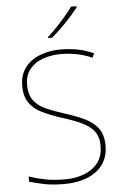

<svg xmlns="http://www.w3.org/2000/svg" viewBox="-63 -995 668 1049"><g transform="rotate(-5 271.5 -471.0)"><path d="M489 -180Q489 -116 456.5 -73.5Q424 -31 369.5 -10.5Q315 10 250 10Q181 10 136.5 0.5Q92 -9 56 -19V-48Q96 -34 143.5 -24.5Q191 -15 252 -15Q309 -15 356.5 -32.5Q404 -50 433 -86.5Q462 -123 462 -181Q462 -231 438 -261.5Q414 -292 369.5 -312.5Q325 -333 263 -352Q205 -371 160 -392.5Q115 -414 89.5 -449.5Q64 -485 64 -544Q64 -604 94.5 -644Q125 -684 176.5 -704Q228 -724 291 -724Q338 -724 382.5 -715.5Q427 -707 471 -687L460 -664Q414 -684 371.5 -691.5Q329 -699 289 -699Q236 -699 191 -683Q146 -667 118.5 -633.5Q91 -600 91 -546Q91 -492 116 -460Q141 -428 183.5 -409.5Q226 -391 277 -375Q341 -355 388.5 -332.5Q436 -310 462.5 -274.5Q489 -239 489 -180ZM397 -945Q371 -911 330 -868Q289 -825 249 -792H228V-798Q251 -818 277.5 -846Q304 -874 328.5 -902.5Q353 -931 367 -952H397Z"/></g></svg>

Font: Noto Sans Gujarati Thin
Style: Regular
Weight: 100
Designer: Jelle Bosma - Monotype Design Team, Universal Thirst
Foundry: Monotype Imaging Inc.
Version: Version 2.106; ttfautohint (v1.8.4.7-5d5b)